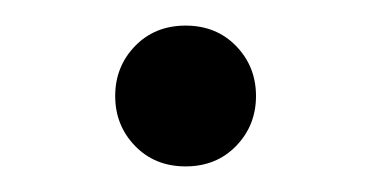

<svg xmlns="http://www.w3.org/2000/svg" viewBox="-20 -123 290 150"><path d="M125 7Q101 7 85.5 -9Q70 -25 70 -48Q70 -71 85.5 -87Q101 -103 125 -103Q149 -103 164.5 -87Q180 -71 180 -48Q180 -25 164.5 -9Q149 7 125 7Z"/></svg>

Font: Retni Sans
Style: Regular
Weight: 400
Designer: Vitaly Kuzmin
Foundry: ParaType Ltd.
Version: Version 1.00;March 2, 2019;FontCreator 11.5.0.2425 64-bit; t